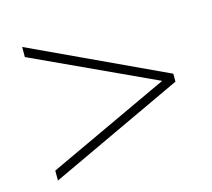

<svg xmlns="http://www.w3.org/2000/svg" viewBox="-72 -534 669 606"><g transform="rotate(-15 262.5 -231.0)"><path d="M457.5 -226 47 -416V-449L486 -244V-218L47 -12.5V-45L457.5 -236.5Z"/></g></svg>

Font: Newsreader 36pt Light
Style: Regular
Weight: 300
Designer: Hugues Gentile
Foundry: Production Type
Version: Version 1.003